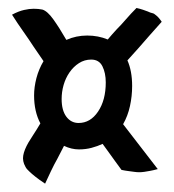

<svg xmlns="http://www.w3.org/2000/svg" viewBox="-20 -511 431 476"><path d="M366.2 -473.6Q373 -468.8 380.9 -457Q365.2 -439.5 350.1 -422.4Q335 -405.3 323.2 -391.6Q308.6 -375 295.9 -361.3Q307.6 -335 307.6 -297.9Q307.6 -272.5 302.2 -248Q296.9 -223.6 285.2 -203.1L371.1 -91.8Q360.4 -88.9 352.1 -87.4Q343.8 -85.9 337.9 -85Q331.1 -84 325.2 -84Q319.3 -84 312.5 -85Q306.6 -85.9 298.3 -86.9Q290 -87.9 281.2 -89.8Q273.4 -100.6 265.1 -111.8Q256.8 -123 250 -132.8Q242.2 -143.6 234.4 -154.3Q221.7 -148.4 207 -144.5Q192.4 -140.6 175.8 -140.6Q157.2 -140.6 138.7 -149.4Q130.9 -133.8 122.1 -117.2Q114.3 -103.5 106.4 -86.9Q98.6 -70.3 91.8 -55.7Q77.1 -65.4 67.9 -72.8Q58.6 -80.1 52.7 -85.9Q45.9 -91.8 43 -97.7Q35.2 -111.3 37.6 -125.5Q40 -139.6 50.8 -158.2Q54.7 -165 62.5 -176.8Q70.3 -188.5 80.1 -205.1Q64.5 -234.4 64.5 -274.4Q64.5 -294.9 70.3 -317.4Q76.2 -339.8 87.9 -359.4Q75.2 -377.9 62.5 -396.5Q51.8 -413.1 37.6 -433.1Q23.4 -453.1 9.8 -474.6Q26.4 -483.4 39.6 -486.3Q52.7 -489.3 63.5 -489.3Q75.2 -489.3 85 -487.3Q97.7 -483.4 112.3 -462.9Q127 -442.4 144.5 -412.1Q168.9 -422.9 196.3 -422.9Q223.6 -422.9 247.1 -413.1Q257.8 -425.8 269.5 -438.5Q280.3 -449.2 292.5 -463.4Q304.7 -477.5 318.4 -491.2Q327.1 -489.3 334.5 -486.8Q341.8 -484.4 346.7 -482.4Q352.5 -479.5 357.4 -478.5Q362.3 -477.5 366.2 -473.6ZM242.2 -306.6Q242.2 -330.1 233.9 -346.7Q225.6 -363.3 206.1 -363.3Q189.5 -363.3 175.8 -354.5Q162.1 -345.7 152.3 -331.5Q142.6 -317.4 137.7 -300.3Q132.8 -283.2 132.8 -265.6Q132.8 -237.3 144.5 -221.7Q156.2 -206.1 174.8 -206.1Q204.1 -206.1 223.1 -234.4Q242.2 -262.7 242.2 -306.6Z"/></svg>

Font: BKP Parklife Display
Style: Regular
Weight: 400
Designer: Font Diner, Inc.; LA MECHKY PLUS GmbH
Foundry: Font Diner, Inc.; LA MECHKY PLUS GmbH
Version: Version 1.007